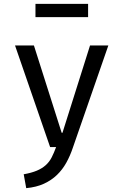

<svg xmlns="http://www.w3.org/2000/svg" viewBox="-20 -763 640 996"><path d="M358 3Q344 45 324 81Q304 117 275.5 144.5Q247 172 208 190Q169 208 116 213L103 141Q143 134 170.5 122.5Q198 111 217 94Q236 77 248 53.5Q260 30 271 0H240L58 -527H156L300 -74H304L447 -527H542ZM437 -674H164V-743H437Z"/></svg>

Font: Wlorlttqgufhjawjgtejqphaquk
Style: Regular
Weight: 400
Monospace: yes
Designer: Carrois Corporate & Edenspiekermann
Foundry: Carrois Corporate GbR & Edenspiekermann AG
Version: Version 2.001